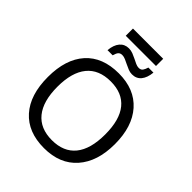

<svg xmlns="http://www.w3.org/2000/svg" viewBox="-276 -1168 1333 1333"><g transform="rotate(45 390.5 -502.0)"><path d="M720.2 -357.9Q720.2 -186.5 633.5 -88.4Q546.9 9.8 391.1 9.8Q233.4 9.8 147.2 -86.7Q61 -183.1 61 -358.9Q61 -533.2 146.7 -629.2Q232.4 -725.1 392.1 -725.1Q547.4 -725.1 633.8 -627.7Q720.2 -530.3 720.2 -357.9ZM155.8 -357.9Q155.8 -216.3 215.8 -142.1Q275.9 -67.9 391.1 -67.9Q505.9 -67.9 565.4 -141.1Q625 -214.4 625 -357.9Q625 -501 565.9 -573.5Q506.8 -646 392.1 -646Q275.9 -646 215.8 -572.5Q155.8 -499 155.8 -357.9ZM460.9 -784.2Q441.9 -784.2 423.1 -791.7Q404.3 -799.3 386.5 -808.1Q368.7 -816.9 351.6 -824.5Q334.5 -832 319.3 -832Q300.8 -832 290.5 -821.3Q280.3 -810.5 272.9 -783.2H222.2Q227.1 -837.9 252.4 -867.7Q277.8 -897.5 319.3 -897.5Q339.8 -897.5 359.4 -889.9Q378.9 -882.3 396.7 -873.3Q414.6 -864.3 430.9 -856.7Q447.3 -849.1 461.9 -849.1Q482.9 -849.1 492.2 -862.3Q501.5 -875.5 508.3 -898.4H558.1Q552.7 -843.8 528.1 -814Q503.4 -784.2 460.9 -784.2ZM241.2 -1014.2H538.1V-943.4H241.2Z"/></g></svg>

Font: Noto Sans Southeast Asian
Style: Regular
Weight: 400
Designer: Monotype Design Team
Foundry: Monotype Imaging Inc.
Version: Version 1.06 uh; ttfautohint (v1.4.1)